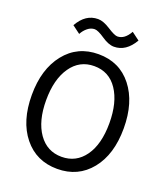

<svg xmlns="http://www.w3.org/2000/svg" viewBox="-173 -1092 1067 1228"><g transform="rotate(20 360.5 -478.0)"><path d="M145.5 -881.8Q196.3 -972.7 281.2 -972.7Q317.4 -972.7 365.7 -941.4Q414.1 -910.2 433.6 -910.2Q482.4 -910.2 516.6 -971.7L570.3 -931.6Q517.6 -840.8 435.5 -840.8Q398.4 -840.8 352.1 -872.6Q305.7 -904.3 283.2 -904.3Q257.8 -904.3 235.4 -886.2Q212.9 -868.2 199.2 -841.8ZM47.9 -372.1Q47.9 -547.9 133.3 -655.3Q218.8 -762.7 361.3 -762.7Q504.9 -762.7 589.4 -655.3Q673.8 -547.9 673.8 -371.1Q673.8 -193.4 588.4 -87.9Q502.9 17.6 361.3 17.6Q218.8 17.6 133.3 -88.4Q47.9 -194.3 47.9 -372.1ZM145.5 -372.1Q145.5 -230.5 203.6 -147.5Q261.7 -64.5 361.3 -64.5Q460 -64.5 518.1 -146Q576.2 -227.5 576.2 -371.1Q576.2 -512.7 519.5 -597.2Q462.9 -681.6 361.3 -681.6Q261.7 -681.6 203.6 -597.7Q145.5 -513.7 145.5 -372.1Z"/></g></svg>

Font: Gothic A1 Medium
Style: Regular
Weight: 500
Designer: HanYang I&C Co.,Ltd.
Foundry: HanYang I&C Co.,Ltd.
Version: Version 2.50